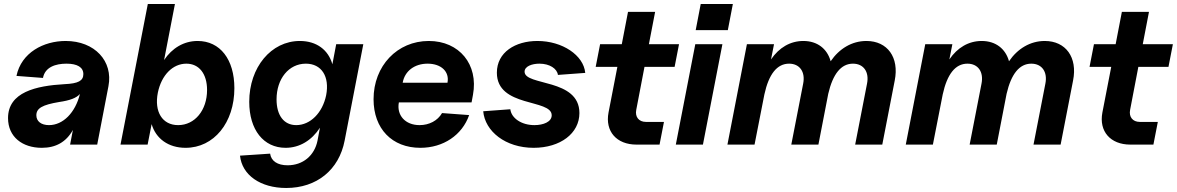

<svg xmlns="http://www.w3.org/2000/svg" viewBox="-20 -720 5860 956"><path d="M188 16C257 16 309 -12 343 -73L329 0H464L520 -291C544 -415 452 -516 307 -516C197 -516 86 -458 62 -342L194 -332C204 -386 257 -403 311 -403C365 -403 395 -385 395 -351C395 -318 370 -304 302 -301C159 -293 20 -261 20 -132C20 -38 92 16 188 16ZM224 -97C185 -97 161 -116 161 -146C161 -181 191 -198 274 -212C329 -220 360 -232 378 -252C355 -159 294 -97 224 -97Z M904 16C1045 16 1147 -109 1147 -281C1147 -424 1076 -516 964 -516C896 -516 837 -481 797 -421L851 -700H716L580 0H715L735 -102C756 -30 818 16 904 16ZM867 -97C788 -97 747 -164 766 -259C784 -346 840 -403 908 -403C971 -403 1011 -353 1011 -272C1011 -171 950 -97 867 -97Z M1405 216C1557 216 1668 126 1696 -20L1789 -500H1654L1635 -400C1615 -471 1557 -516 1473 -516C1330 -516 1221 -385 1221 -213C1221 -74 1292 16 1402 16C1472 16 1532 -21 1573 -84L1561 -20C1546 55 1488 103 1412 103C1362 103 1330 82 1325 45L1175 55C1185 152 1277 216 1405 216ZM1455 -97C1394 -97 1357 -145 1357 -225C1357 -328 1418 -403 1503 -403C1581 -403 1622 -339 1604 -246C1586 -158 1525 -97 1455 -97Z M2073 16C2187 16 2281 -47 2316 -147L2181 -157C2159 -119 2117 -97 2069 -97C1998 -97 1954 -146 1966 -210H2328L2335 -248C2363 -399 2267 -516 2115 -516C1958 -516 1840 -392 1840 -226C1840 -79 1932 16 2073 16ZM2208 -308H1985C1995 -366 2044 -403 2109 -403C2177 -403 2219 -363 2208 -308Z M2637 16C2770 16 2865 -56 2865 -157C2865 -331 2592 -291 2592 -363C2592 -390 2629 -403 2666 -403C2717 -403 2754 -378 2758 -347L2894 -357C2886 -445 2780 -516 2656 -516C2546 -516 2454 -460 2454 -358C2454 -183 2727 -229 2727 -146C2727 -113 2685 -97 2641 -97C2576 -97 2526 -132 2521 -176L2386 -166C2395 -66 2497 16 2637 16Z M3149 0H3264L3286 -113H3196C3161 -113 3141 -138 3148 -173L3189 -387H3339L3361 -500H3211L3242 -661H3107L3076 -500H2968L2946 -387H3054L3010 -160C2992 -66 3050 0 3149 0Z M3345 0H3480L3577 -500H3442ZM3444 -570H3604L3629 -700H3469Z M4297 -303 4238 0H4373L4435 -319C4458 -434 4399 -516 4294 -516C4222 -516 4159 -478 4116 -415C4099 -477 4050 -516 3980 -516C3915 -516 3859 -483 3819 -424L3834 -500H3699L3602 0H3737L3786 -250C3808 -351 3849 -403 3909 -403C3962 -403 3991 -362 3979 -303L3920 0H4055L4104 -253C4127 -352 4168 -403 4227 -403C4280 -403 4309 -362 4297 -303Z M5185 -303 5126 0H5261L5323 -319C5346 -434 5287 -516 5182 -516C5110 -516 5047 -478 5004 -415C4987 -477 4938 -516 4868 -516C4803 -516 4747 -483 4707 -424L4722 -500H4587L4490 0H4625L4674 -250C4696 -351 4737 -403 4797 -403C4850 -403 4879 -362 4867 -303L4808 0H4943L4992 -253C5015 -352 5056 -403 5115 -403C5168 -403 5197 -362 5185 -303Z M5608 0H5723L5745 -113H5655C5620 -113 5600 -138 5607 -173L5648 -387H5798L5820 -500H5670L5701 -661H5566L5535 -500H5427L5405 -387H5513L5469 -160C5451 -66 5509 0 5608 0Z"/></svg>

Font: Uncut Sans
Style: Bold Italic
Weight: 700
Italic angle: -11°
Designer: Kasper Nordkvist
Foundry: UNCUT.wtf
Version: Version 1.304;Glyphs 3.2 (3246)